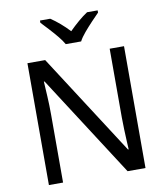

<svg xmlns="http://www.w3.org/2000/svg" viewBox="-99 -1026 959 1108"><g transform="rotate(-10 380.0 -472.0)"><path d="M663 0H558L176 -593H172Q174 -558 177 -506Q180 -454 180 -399V0H97V-714H201L582 -123H586Q585 -139 583.5 -171Q582 -203 580.5 -241Q579 -279 579 -311V-714H663ZM334 -784Q321 -807 299 -833.5Q277 -860 253 -886Q229 -912 211 -931V-944H271Q297 -927 325 -903Q353 -879 378 -852Q405 -879 433 -903Q461 -927 487 -944H549V-931Q530 -912 505.5 -886Q481 -860 458.5 -833.5Q436 -807 424 -784Z"/></g></svg>

Font: Noto Sans Grantha
Style: Regular
Weight: 400
Designer: Monotype Design Team
Foundry: Monotype Imaging Inc.
Version: Version 2.003; ttfautohint (v1.8.4.7-5d5b)